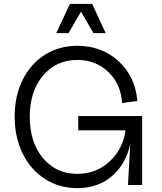

<svg xmlns="http://www.w3.org/2000/svg" viewBox="-20 -950 831 986"><path d="M377 16.1Q284.7 16.1 211.2 -30.8Q137.7 -77.6 96.4 -161.6Q55.2 -245.6 55.2 -351.1Q55.2 -456.1 95.9 -539.1Q136.7 -622.1 210.2 -668.5Q283.7 -714.8 377 -714.8Q502.9 -714.8 589.4 -635.3Q675.8 -555.7 685.1 -431.2L606.9 -420.9Q601.1 -518.1 536.6 -580.1Q472.2 -642.1 377 -642.1Q268.1 -642.1 200.4 -561.3Q132.8 -480.5 132.8 -350.1Q132.8 -219.7 200.4 -138.4Q268.1 -57.1 377 -57.1Q472.2 -57.1 541 -119.1Q609.9 -181.2 625 -280.8H381.8V-354H710V0H637.2L648.9 -209Q624.5 -104 553 -43.9Q481.4 16.1 377 16.1ZM269 -779.8 338.9 -930.2H453.1L522.9 -779.8H460L396 -890.1L332 -779.8Z"/></svg>

Font: Uncut Sans
Style: Regular
Weight: 400
Designer: Kasper Nordkvist
Foundry: UNCUT.wtf
Version: Version 1.304;Glyphs 3.2 (3246)